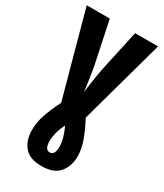

<svg xmlns="http://www.w3.org/2000/svg" viewBox="-232 -802 965 1131"><g transform="rotate(30 250.0 -237.0)"><path d="M249 240Q332 240 369.5 196Q407 152 407 84Q407 38 389.5 -13.5Q372 -65 334 -138L493 -714H337L277 -438Q270 -404 261.5 -348.5Q253 -293 250 -263Q247 -290 238.5 -346Q230 -402 223 -437L165 -714H8L165 -141Q130 -71 113 -19.5Q96 32 96 82Q96 154 133 197Q170 240 249 240ZM252 146Q218 146 218 86Q218 63 226 30.5Q234 -2 252 -37Q286 36 286 89Q286 146 252 146Z"/></g></svg>

Font: Noto Sans Mono Condensed Extra
Style: Regular
Weight: 800
Width: 3
Designer: Monotype Design Team
Foundry: Monotype Imaging Inc.
Version: Version 1.900